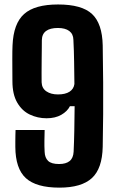

<svg xmlns="http://www.w3.org/2000/svg" viewBox="-20 -829 524 858"><path d="M245.5 9.5Q142 9.5 95.5 -33Q49 -75.5 48.5 -173Q48.5 -182.5 48.5 -195.8Q48.5 -209 48.8 -222.8Q49 -236.5 49.5 -248H179.5Q179 -223 178.5 -200Q178 -177 179.5 -150Q180.5 -124 195 -110Q209.5 -96 244 -96Q274.5 -96 291 -109.2Q307.5 -122.5 309 -151Q311 -192.5 312 -244.2Q313 -296 313.5 -354.5H292.5Q281 -331.5 254 -316Q227 -300.5 188 -300.5Q148 -300.5 113 -317.2Q78 -334 56.8 -370.8Q35.5 -407.5 35.5 -466.5Q35.5 -495 35.2 -519.2Q35 -543.5 35 -563.8Q35 -584 35.2 -599.8Q35.5 -615.5 36 -626Q40 -724 87.8 -766.5Q135.5 -809 239.5 -809Q345.5 -809 391.2 -766.5Q437 -724 439 -626Q440.5 -534.5 441 -461Q441.5 -387.5 441 -318.8Q440.5 -250 439 -173Q437 -75.5 390.5 -33Q344 9.5 245.5 9.5ZM239 -407Q272 -407 290.8 -419.2Q309.5 -431.5 312.5 -453.5Q312 -502.5 311.2 -552.5Q310.5 -602.5 308 -651Q307.5 -677 289.5 -690.5Q271.5 -704 238.5 -704Q204 -704 185.8 -690.5Q167.5 -677 167 -649.5Q167 -642 166.8 -617.2Q166.5 -592.5 166.2 -561.5Q166 -530.5 165.8 -503Q165.5 -475.5 166 -461.5Q167 -434.5 187.2 -420.8Q207.5 -407 239 -407Z"/></svg>

Font: Big Shoulders
Style: Bold
Weight: 700
Designer: Patric King
Foundry: XO Type Co
Version: Version 2.002